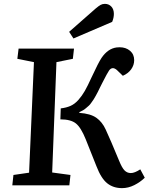

<svg xmlns="http://www.w3.org/2000/svg" viewBox="-20 -949 761 983"><path d="M470.2 -905.8Q485.8 -918.9 495.4 -924.1Q504.9 -929.2 517.1 -929.2Q537.1 -929.2 550 -915.3Q563 -901.4 563 -877.9Q563 -857.9 554.2 -836.9L356 -752L334 -786.1ZM291 -394Q320.3 -397.5 341.8 -407.2Q363.3 -417 381.6 -437.7Q399.9 -458.5 414.3 -483.6Q428.7 -508.8 448.2 -551.8Q483.9 -628.9 500 -652.8Q532.2 -700.2 577.1 -706.1Q585 -707 592.8 -707Q624.5 -707 645.8 -689Q667 -670.9 667 -641.1Q667 -615.7 651.6 -594.2Q636.2 -572.8 608.9 -561L578.1 -590.8Q566.9 -600.1 558.1 -600.1Q546.9 -600.1 538.3 -587.9Q529.8 -575.7 503.9 -524.9Q501 -519.5 491.9 -501Q482.9 -482.4 480.5 -477.8Q478 -473.1 470.2 -458.5Q462.4 -443.8 459 -439.5Q455.6 -435.1 448.2 -424.1Q440.9 -413.1 435.3 -408.4Q429.7 -403.8 421.6 -396.5Q413.6 -389.2 405 -384.3Q396.5 -379.4 386.2 -375V-371.1Q443.4 -367.2 473.4 -345.9Q503.4 -324.7 521 -286.1Q544.9 -234.9 589.8 -126Q604.5 -89.8 617.7 -76.4Q630.9 -63 649.9 -63Q669.4 -63 698.2 -82L721.2 -39.1Q698.2 -16.6 667.5 -1.2Q636.7 14.2 605 14.2Q560.1 14.2 529.1 -10.5Q498 -35.2 474.1 -97.2L418.9 -235.8Q394.5 -296.4 368.4 -317.1Q342.3 -337.9 289.1 -337.9ZM153.8 -630.9 68.8 -647.9 75.2 -700.2H358.9L353 -647.9L269 -630.9L247.1 -65.9L340.8 -53.2L335 0H43L48.8 -53.2L128.9 -64.9Z"/></svg>

Font: Literata Book SemiBold
Style: Italic
Weight: 600
Italic angle: -3°
Designer: Latin by Veronika Burian and Jose Scaglione. Greek by Irene Vlachou. Cyrillic by Vera Evstafieva
Foundry: TypeTogether
Version: Version 1.003;PS 001.003;hotconv 1.0.88;makeotf.lib2.5.64775